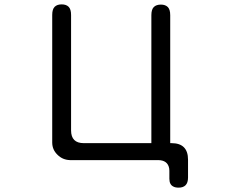

<svg xmlns="http://www.w3.org/2000/svg" viewBox="-20 -736 1040 885"><path d="M764.6 -666Q764.6 -692.4 753.4 -703.6Q742.2 -714.8 721.7 -714.8Q700.2 -714.8 689 -703.6Q677.7 -692.4 677.7 -666V-76.2H366.2Q336.9 -76.2 322.3 -90.8Q307.6 -105.5 307.6 -134.8V-667Q307.6 -693.4 296.4 -704.6Q285.2 -715.8 264.2 -715.8Q243.2 -715.8 231.9 -704.6Q220.7 -693.4 220.7 -667V-79.1Q220.7 -45.9 245.1 -22.5Q268.6 1 302.7 2H708Q752.9 2 759.8 40Q760.7 44.9 760.7 50.8V87.9Q760.7 115.2 779.3 124Q788.1 128.9 803.7 128.9Q824.2 128.9 835.4 117.7Q846.7 106.4 846.7 82V0Q846.7 -38.1 827.6 -57.1Q808.6 -76.2 770.5 -76.2H764.6Z"/></svg>

Font: FakePearl
Style: Light
Weight: 350
Version: Version 1.2